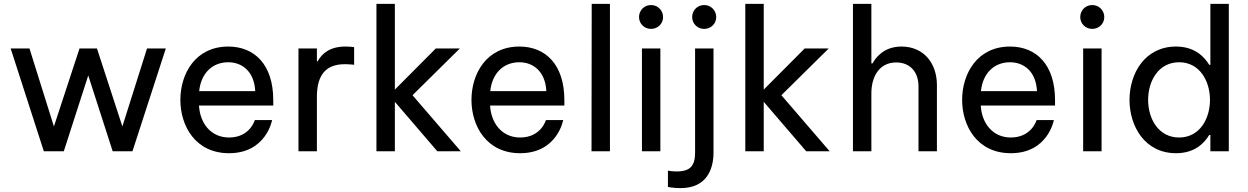

<svg xmlns="http://www.w3.org/2000/svg" viewBox="-20 -780 6436 990"><path d="M309 0 435 -391 561 0H663L835 -530H738L611 -128L480 -530H390L258 -128L132 -530H35L206 0Z M1161 10C1353 10 1383 -161 1383 -161H1294C1294 -161 1269 -71 1161 -71C1067 -71 1011 -145 1006 -236H1389V-264C1389 -447 1292 -540 1157 -540C987 -540 910 -399 910 -265C910 -130 988 10 1161 10ZM1007 -310C1016 -400 1073 -459 1157 -459C1227 -459 1291 -413 1296 -310Z M1614 0V-281C1614 -400 1666 -449 1758 -449C1781 -449 1806 -446 1806 -446V-537C1806 -537 1784 -540 1761 -540C1681 -540 1640 -504 1618 -464H1614V-530H1519V0Z M2016 0V-255L2235 0H2356L2107 -289L2351 -530H2227L2016 -318V-760H1921V0Z M2662 10C2854 10 2884 -161 2884 -161H2795C2795 -161 2770 -71 2662 -71C2568 -71 2512 -145 2507 -236H2890V-264C2890 -447 2793 -540 2658 -540C2488 -540 2411 -399 2411 -265C2411 -130 2489 10 2662 10ZM2508 -310C2517 -400 2574 -459 2658 -459C2728 -459 2792 -413 2797 -310Z M3125 0V-760H3031L3030 0Z M3337 -631C3372 -631 3399 -658 3399 -692C3399 -726 3372 -754 3337 -754C3301 -754 3275 -726 3275 -692C3275 -659 3301 -631 3337 -631ZM3385 0V-530H3290V0Z M3611 -631C3646 -631 3673 -658 3673 -692C3673 -726 3646 -754 3611 -754C3575 -754 3549 -726 3549 -692C3549 -659 3575 -631 3611 -631ZM3489 190C3624 190 3659 92 3659 7V-530H3564V7C3564 74 3540 104 3469 104C3444 104 3424 100 3424 100V184C3424 184 3451 190 3489 190Z M3918 0V-255L4137 0H4258L4009 -289L4253 -530H4129L3918 -318V-760H3823V0Z M4473 0V-299C4473 -381 4511 -458 4601 -458C4676 -458 4716 -405 4716 -335V0H4811V-341C4811 -453 4744 -540 4628 -540C4533 -540 4492 -477 4479 -453H4473V-760H4378V0Z M5192 10C5384 10 5414 -161 5414 -161H5325C5325 -161 5300 -71 5192 -71C5098 -71 5042 -145 5037 -236H5420V-264C5420 -447 5323 -540 5188 -540C5018 -540 4941 -399 4941 -265C4941 -130 5019 10 5192 10ZM5038 -310C5047 -400 5104 -459 5188 -459C5258 -459 5322 -413 5327 -310Z M5612 -631C5647 -631 5674 -658 5674 -692C5674 -726 5647 -754 5612 -754C5576 -754 5550 -726 5550 -692C5550 -659 5576 -631 5612 -631ZM5660 0V-530H5565V0Z M6044 10C6144 10 6192 -46 6215 -84H6221V0H6316V-760H6221V-446H6215C6192 -483 6144 -540 6044 -540C5883 -540 5804 -401 5804 -265C5804 -129 5883 10 6044 10ZM6060 -71C5953 -71 5900 -168 5900 -265C5900 -362 5953 -459 6060 -459C6166 -459 6219 -362 6219 -265C6219 -168 6166 -71 6060 -71Z"/></svg>

Font: Be Vietnam Pro
Style: Regular
Weight: 400
Designer: Lam Bao, Tony Le, Vietanh Nguyen
Foundry: Yellow Type Foundry
Version: Version 1.002